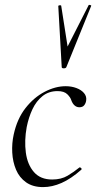

<svg xmlns="http://www.w3.org/2000/svg" viewBox="-20 -751 393 784"><path d="M156 13Q114 13 86.5 -6.5Q59 -26 45.5 -58Q32 -90 30 -128Q28 -166 36 -202Q50 -266 84 -309.5Q118 -353 162 -376Q206 -399 248 -399Q272 -399 292 -391.5Q312 -384 323 -371Q334 -358 332 -342Q331 -331 324.5 -322Q318 -313 304 -313Q293 -313 284.5 -320.5Q276 -328 271 -342Q268 -353 255 -366Q242 -379 215 -379Q179 -379 153.5 -358.5Q128 -338 112.5 -305Q97 -272 89 -232Q79 -177 85.5 -128Q92 -79 118.5 -48.5Q145 -18 193 -18Q230 -18 256 -33.5Q282 -49 304 -67Q307 -69 311 -65Q315 -61 312 -58Q270 -21 231.5 -4Q193 13 156 13ZM232 -477 218 -726Q218 -729 224 -729.5Q230 -730 230 -727L256 -561L342 -730Q343 -732 348.5 -730.5Q354 -729 352 -726L251 -477Q249 -472 240.5 -472Q232 -472 232 -477Z"/></svg>

Font: Cormorant Light Light
Style: Italic
Weight: 300
Italic angle: -10°
Version: Version 4.000